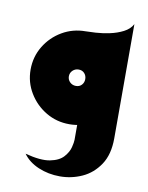

<svg xmlns="http://www.w3.org/2000/svg" viewBox="-71 -449 532 692"><g transform="rotate(10 195.0 -102.5)"><path d="M60 132Q117 147 150.5 140.5Q184 134 200 116Q216 98 220.5 79.5Q225 61 225 52V-128L365 -170V22Q365 81.2 340 118.6Q315 156 276.5 173.5Q238 191 195.5 191Q153 191 116.5 175.5Q80 160 60 132ZM365 -170 196 -340Q209 -340 233 -341.5Q257 -343 283.5 -348.5Q310 -354 332.5 -365.5Q355 -377 365 -396ZM196.3 0Q149.5 0 110.8 -23Q72 -46 48.5 -84.8Q25 -123.6 25 -169.8Q25 -217 48.5 -255.7Q72 -294.4 111 -317.2Q150 -340 196.5 -340Q243 -340 281 -317Q319 -294 342 -255.7Q365 -217.3 365 -170Q365 -123 342 -84.5Q319 -46 281 -23Q243 0 196.3 0ZM196 -140Q209 -140 217 -148.7Q225 -157.4 225 -170Q225 -182.6 217 -191.3Q209 -200 196 -200Q183 -200 174 -191.3Q165 -182.6 165 -170Q165 -157.4 174 -148.7Q183 -140 196 -140Z"/></g></svg>

Font: Reem Kufi Fun
Style: Regular
Weight: 400
Designer: Khaled Hosny
Version: Version 1.005